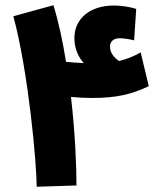

<svg xmlns="http://www.w3.org/2000/svg" viewBox="-20 -708 618 733"><path d="M272 0C272 -72 267 -200 251 -338C284 -335 305 -334 331 -334C426 -334 482 -348 548 -379L517 -508C491 -493 468 -484 435 -475C416 -487 400 -506 400 -530C400 -552 416 -562 438 -562C453 -562 476 -558 492 -554L500 -674C483 -680 445 -687 416 -687C320 -687 264 -634 264 -563C264 -521 280 -489 300 -467C276 -468 254 -470 232 -472C220 -548 204 -623 184 -688L31 -646C89 -431 120 -82 120 5Z"/></svg>

Font: Noto Sans Arabic ExtBd
Style: Regular
Weight: 800
Designer: Monotype Design Team, Nadine Chahine, Nizar Qandah and Khaled Hosny
Foundry: Monotype Imaging Inc.
Version: Version 2.012